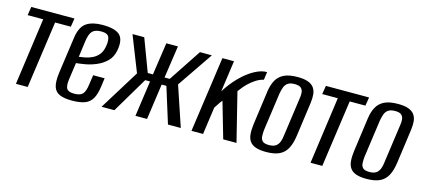

<svg xmlns="http://www.w3.org/2000/svg" viewBox="-47 -854 2682 1215"><g transform="rotate(15 1294.0 -246.0)"><path d="M76 0 137 -439H35L44 -495H327L318 -439H215L153 0Z M443 11Q395 11 365 -1.5Q335 -14 324.5 -45.5Q314 -77 322 -138L356 -380Q367 -451 405.5 -476.5Q444 -502 510 -502Q592 -502 623.5 -472.5Q655 -443 641 -368Q632 -324 604 -297Q576 -270 539 -254.5Q502 -239 466.5 -233Q431 -227 409 -225L394 -119Q387 -72 398 -53.5Q409 -35 448 -35Q487 -35 503 -52.5Q519 -70 525 -117L534 -179H609L602 -127Q595 -72 577.5 -42Q560 -12 527.5 -0.5Q495 11 443 11ZM416 -268Q433 -270 456 -274.5Q479 -279 501.5 -289.5Q524 -300 541 -319.5Q558 -339 564 -369Q573 -410 564.5 -435Q556 -460 513 -460Q474 -460 455.5 -442Q437 -424 430 -373Z M637 0 799 -262 707 -495H784L864 -282H898L929 -494H1005L974 -282H1008L1149 -495H1227L1068 -262L1156 0H1072L999 -234H968L935 0H859L892 -234H860L721 0Z M1226 0 1296 -495H1372L1343 -290Q1379 -348 1423 -392Q1467 -436 1511.5 -460Q1556 -484 1592 -483L1585 -431Q1559 -425 1535.5 -410Q1512 -395 1492 -376Q1478 -363 1466 -348.5Q1454 -334 1442 -318L1521 0H1434L1366 -235Q1354 -221 1343.5 -204Q1333 -187 1327 -179L1302 0Z M1716 7Q1674 7 1648 -2Q1622 -11 1608.5 -29.5Q1595 -48 1592.5 -76.5Q1590 -105 1595 -143L1626 -368Q1632 -409 1648.5 -439.5Q1665 -470 1698 -486.5Q1731 -503 1788 -503Q1830 -503 1856 -493.5Q1882 -484 1895 -466Q1908 -448 1910.5 -423.5Q1913 -399 1909 -368L1878 -143Q1871 -92 1853.5 -58.5Q1836 -25 1803 -9Q1770 7 1716 7ZM1722 -40Q1752 -40 1767.5 -51.5Q1783 -63 1790 -82.5Q1797 -102 1799 -123L1834 -373Q1838 -395 1836.5 -413.5Q1835 -432 1823 -443.5Q1811 -455 1781 -455Q1751 -455 1735.5 -443.5Q1720 -432 1713.5 -413.5Q1707 -395 1703 -373L1668 -123Q1666 -102 1667 -82.5Q1668 -63 1680 -51.5Q1692 -40 1722 -40Z M2006 0 2067 -439H1965L1974 -495H2257L2248 -439H2145L2083 0Z M2374 7Q2332 7 2306 -2Q2280 -11 2266.5 -29.5Q2253 -48 2250.5 -76.5Q2248 -105 2253 -143L2284 -368Q2290 -409 2306.5 -439.5Q2323 -470 2356 -486.5Q2389 -503 2446 -503Q2488 -503 2514 -493.5Q2540 -484 2553 -466Q2566 -448 2568.5 -423.5Q2571 -399 2567 -368L2536 -143Q2529 -92 2511.5 -58.5Q2494 -25 2461 -9Q2428 7 2374 7ZM2380 -40Q2410 -40 2425.5 -51.5Q2441 -63 2448 -82.5Q2455 -102 2457 -123L2492 -373Q2496 -395 2494.5 -413.5Q2493 -432 2481 -443.5Q2469 -455 2439 -455Q2409 -455 2393.5 -443.5Q2378 -432 2371.5 -413.5Q2365 -395 2361 -373L2326 -123Q2324 -102 2325 -82.5Q2326 -63 2338 -51.5Q2350 -40 2380 -40Z"/></g></svg>

Font: Alumni Sans Medium
Style: Italic
Weight: 500
Italic angle: -8°
Designer: Robert E. Leuschke
Foundry: Robert E. Leuschke
Version: Version 1.016